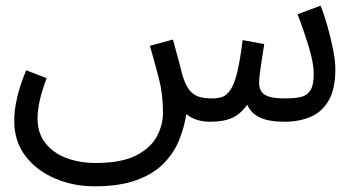

<svg xmlns="http://www.w3.org/2000/svg" viewBox="-20 -423 1249 675"><path d="M313 232Q238 232 173.5 204.5Q109 177 69.5 125.5Q30 74 30 1Q30 -35 40 -79Q50 -123 72 -176L144 -148Q128 -106 120 -71Q112 -36 112 -6Q112 45 139.5 80Q167 115 213.5 132.5Q260 150 316 150Q407 150 458.5 123.5Q510 97 531.5 56.5Q553 16 553 -26Q553 -92 538.5 -147.5Q524 -203 507 -262L588 -284Q604 -227 610.5 -201.5Q617 -176 621 -160Q632 -123 646.5 -105.5Q661 -88 680.5 -82.5Q700 -77 725 -77Q745 -77 760.5 -82Q776 -87 789.5 -106Q803 -125 813.5 -167Q824 -209 833 -282L909 -268Q906 -250 902 -224Q898 -198 894.5 -172.5Q891 -147 891 -130Q891 -116 897.5 -103.5Q904 -91 923.5 -84Q943 -77 982 -77Q1013 -77 1035.5 -81.5Q1058 -86 1070.5 -104.5Q1083 -123 1083 -163Q1083 -201 1065.5 -258.5Q1048 -316 1026 -373L1107 -403Q1120 -371 1131.5 -330Q1143 -289 1151 -249Q1159 -209 1159 -179Q1159 -111 1136 -70.5Q1113 -30 1072.5 -12.5Q1032 5 981 5Q926 5 894.5 -9.5Q863 -24 849 -55Q827 -23 797 -9Q767 5 720 5Q691 5 670 -2.5Q649 -10 635 -22Q628 24 610 69Q592 114 556 151Q520 188 460.5 210Q401 232 313 232Z"/></svg>

Font: Go Noto Kurrent-Regular
Style: Regular
Weight: 400
Designer: Monotype Design Team
Foundry: Monotype Imaging Inc.
Version: Version 2.012; ttfautohint (v1.8.4.7-5d5b)